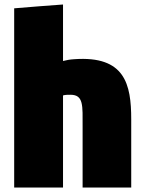

<svg xmlns="http://www.w3.org/2000/svg" viewBox="-20 -818 629 853"><path d="M43 -781V15H260V-394C270 -397 280 -397 293 -397C352 -397 347 -349 347 -255V15H563V-288C563 -444 535 -571 310 -555C292 -554 275 -551 260 -547V-798C187 -793 116 -787 43 -781Z"/></svg>

Font: Repo ExtraBlack
Style: Regular
Weight: 400
Designer: Stefan Peev
Foundry: Context Ltd
Version: Version 001.502